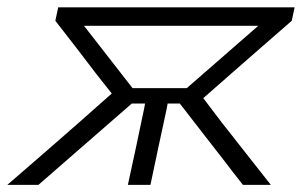

<svg xmlns="http://www.w3.org/2000/svg" viewBox="-52 -516 850 536"><path d="M-31.5 0Q19 -43.5 69 -87Q118.5 -130.5 168 -173.5L260 -255L216.5 -310Q188 -347 160 -384Q131.5 -420.5 102.5 -458L110.5 -495.5H770.5L762.5 -458Q719.5 -420.5 677 -383.5Q634.5 -346.5 593.5 -310.5L515.5 -242L567.5 -173.5Q601.5 -130.5 635.5 -87Q669.5 -43.5 704 0H626Q598 -35.5 571.5 -70.5Q544.5 -105 517 -140.5L450 -227H416L413 -211Q400.5 -154 390 -104Q379.5 -54 368 0H305Q316.5 -54 327.5 -104Q338 -154 350 -211L353 -227H316L215.5 -139.5Q175.5 -104.5 135.5 -69.8Q95.5 -35 55.5 0ZM318 -270H469.5L669 -444H182.5Z"/></svg>

Font: Heraclito Light
Style: Italic
Weight: 300
Italic angle: -12°
Designer: Kostas Bartsokas (font) & Cristiano Sobral (main changes)
Foundry: Kostas Bartsokas (font) & Cristiano Sobral (main changes)
Version: Version 1.00;July 8, 2020;FontCreator 13.0.0.2655 64-bit